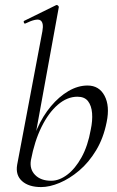

<svg xmlns="http://www.w3.org/2000/svg" viewBox="-20 -746 474 779"><path d="M146.8 13Q96.6 13 69.5 -11.2Q42.4 -35.4 49.6 -77.4L152 -619.4Q158.4 -654.6 143.5 -663.8Q128.6 -673 82.8 -650.6Q78.8 -648.8 76.8 -654.8Q74.8 -660.8 78.8 -661.8L207.4 -725Q211.6 -727 215.6 -723Q219.6 -719 218.6 -717L105.4 -96Q99.4 -59.4 122.6 -36Q145.8 -12.6 187.8 -12.6Q220.2 -12.6 252.7 -37Q285.2 -61.4 310.9 -107.8Q336.6 -154.2 348.2 -220Q356 -256.6 353.6 -286.9Q351.2 -317.2 337.2 -335.4Q323.2 -353.6 294.2 -353.6Q252.6 -353.6 214.8 -321.2Q177 -288.8 148.5 -231Q120 -173.2 105.4 -96L99.2 -116Q108.2 -173 131.1 -224.5Q154 -276 186.7 -315Q219.4 -354 257.7 -376.5Q296 -399 335.2 -399Q382.2 -399 404.2 -357.5Q426.2 -316 412.8 -251Q400 -186 370.2 -136.5Q340.4 -87 301.4 -54Q262.4 -21 221.8 -4Q181.2 13 146.8 13Z"/></svg>

Font: Cormorant Infant Light
Style: Italic
Weight: 300
Italic angle: -10°
Designer: Christian Thalmann (Catharsis Fonts)
Foundry: Catharsis Fonts
Version: Version 4.001